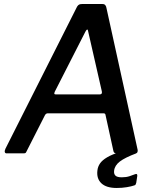

<svg xmlns="http://www.w3.org/2000/svg" viewBox="-20 -762 781 954"><path d="M12 0Q6 0 4 -6Q2 -12 7 -23L363 -729Q368 -737 373.5 -739.5Q379 -742 388 -742H489Q499 -742 503.5 -736Q508 -730 509 -722L664 -17Q665 -11 662.5 -5.5Q660 0 653 0H558Q545 0 543 -14L504 -192Q503 -199 494 -199H218Q208 -199 203 -189L111 -8Q109 -3 106 -1.5Q103 0 96 0H12ZM476 -293Q489 -293 486 -308L418 -606Q417 -616 413 -615Q409 -614 404 -604L252 -306Q249 -298 250 -295.5Q251 -293 257 -293ZM464 85Q466 66 477 50Q488 34 512.5 19.5Q537 5 579 -8L657 0Q601 21 575.5 40.5Q550 60 547 86Q545 102 553.5 110.5Q562 119 585 119Q607 119 623.5 113.5Q640 108 650 104Q657 101 660 103.5Q663 106 662 113L657 146Q656 151 654 154.5Q652 158 648 159Q634 164 610.5 168Q587 172 560 172Q508 172 483.5 148.5Q459 125 464 85Z"/></svg>

Font: Libre Franklin Medium
Style: Italic
Weight: 500
Italic angle: -8°
Designer: Pablo Impallari, Rodrigo Fuenzalida, Nhung Nguyen
Foundry: Impallari Type
Version: Version 3.000